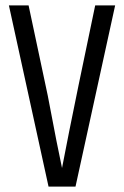

<svg xmlns="http://www.w3.org/2000/svg" viewBox="-20 -692 459 712"><path d="M333 -672H407L260 0H160L13 -672H86L157 -338Q195 -137 210 -69Q218 -109 237 -207Q258 -314 333 -672Z"/></svg>

Font: Khand
Style: Regular
Weight: 400
Designer: Devanagari: Sanchit Sawaria, Jyotish Sonowal; Latin: Satya Rajpurohit
Foundry: Indian Type Foundry
Version: Version 1.101;PS 1.0;hotconv 1.0.78;makeotf.lib2.5.61930; tt